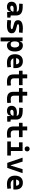

<svg xmlns="http://www.w3.org/2000/svg" viewBox="2712 -3508 1021 6485"><g transform="rotate(90 3222.5 -265.5)"><path d="M388.2 4.9 573.7 0V-107.4L502 -118.2V-309.6C502 -446.3 412.1 -518.6 224.6 -521L111.8 -522.5L102.1 -402.3L234.4 -398.9C327.6 -396.5 375 -372.1 375 -316.9V-315.4C343.8 -322.3 312 -325.7 269 -325.7C122.1 -325.7 38.6 -261.7 38.6 -146C38.6 -46.4 102.5 9.8 212.9 9.8C302.7 9.8 358.9 -29.8 368.2 -109.4H379.9ZM375 -206.5C373 -154.8 329.6 -101.6 245.6 -101.6C198.2 -101.6 172.9 -120.6 172.9 -155.8C172.9 -194.3 208.5 -214.4 275.4 -214.4C309.6 -214.4 337.4 -214.4 375 -206.5Z M838.9 9.8C1017.6 9.8 1104 -43.5 1104 -153.3C1104 -226.6 1060.1 -271 971.2 -295.4L826.2 -335.4C805.7 -341.3 796.9 -348.6 796.9 -365.2C796.9 -391.1 840.3 -401.9 942.4 -401.9C973.1 -401.9 1016.6 -399.9 1076.2 -395L1090.3 -517.6C1037.1 -523.9 989.3 -527.3 945.3 -527.3C754.4 -527.3 661.6 -473.6 661.6 -362.3C661.6 -292.5 696.3 -252.9 765.6 -232.9L934.1 -184.1C955.6 -177.7 964.8 -169.4 964.8 -153.8C964.8 -127 927.2 -115.7 838.9 -115.7C807.1 -115.7 751.5 -121.1 669.4 -131.3L653.8 -4.9C699.7 4.9 759.8 9.8 838.9 9.8Z M1245.6 224.6H1377.9V-93.8H1388.7C1398.9 -24.9 1443.8 9.8 1516.1 9.8C1644.5 9.8 1719.2 -85.4 1719.2 -258.3C1719.2 -429.2 1644.5 -527.3 1515.1 -527.3C1436.5 -527.3 1397.9 -493.2 1385.7 -423.8H1376.5L1368.2 -517.6H1245.6ZM1377.9 -258.3C1377.9 -358.4 1411.6 -402.8 1479 -402.8C1545.9 -402.8 1584 -350.1 1584 -258.3C1584 -163.1 1547.9 -114.7 1479 -114.7C1403.8 -114.7 1377.9 -157.7 1377.9 -258.3Z M2091.8 9.8C2133.8 9.8 2189 7.8 2255.4 -3.9L2242.7 -128.9C2195.3 -120.1 2150.4 -115.2 2103.5 -115.2C2022.5 -115.2 1969.2 -146.5 1949.2 -206.5H2277.8C2279.8 -227.5 2280.8 -249 2280.8 -273.4C2280.8 -438.5 2196.3 -527.3 2048.8 -527.3C1897.9 -527.3 1811 -428.7 1811 -259.8C1811 -85.9 1912.6 9.8 2091.8 9.8ZM1942.9 -298.3C1952.1 -367.7 1990.2 -406.2 2049.8 -406.2C2113.3 -406.2 2150.9 -368.2 2150.9 -298.3Z M2746.6 9.8C2793 9.8 2831.5 5.9 2874.5 -2L2862.8 -125.5C2818.8 -119.6 2786.1 -115.7 2756.3 -115.7C2663.1 -115.7 2625.5 -149.4 2625.5 -228.5V-396H2855V-517.6H2625.5V-673.8H2493.7V-517.6H2369.6V-396H2493.7V-215.8C2493.7 -58.1 2567.9 9.8 2746.6 9.8Z M3332.5 9.8C3378.9 9.8 3417.5 5.9 3460.4 -2L3448.7 -125.5C3404.8 -119.6 3372.1 -115.7 3342.3 -115.7C3249 -115.7 3211.4 -149.4 3211.4 -228.5V-396H3440.9V-517.6H3211.4V-673.8H3079.6V-517.6H2955.6V-396H3079.6V-215.8C3079.6 -58.1 3153.8 9.8 3332.5 9.8Z M3903.8 4.9 4089.4 0V-107.4L4017.6 -118.2V-309.6C4017.6 -446.3 3927.7 -518.6 3740.2 -521L3627.4 -522.5L3617.7 -402.3L3750 -398.9C3843.3 -396.5 3890.6 -372.1 3890.6 -316.9V-315.4C3859.4 -322.3 3827.6 -325.7 3784.7 -325.7C3637.7 -325.7 3554.2 -261.7 3554.2 -146C3554.2 -46.4 3618.2 9.8 3728.5 9.8C3818.4 9.8 3874.5 -29.8 3883.8 -109.4H3895.5ZM3890.6 -206.5C3888.7 -154.8 3845.2 -101.6 3761.2 -101.6C3713.9 -101.6 3688.5 -120.6 3688.5 -155.8C3688.5 -194.3 3724.1 -214.4 3791 -214.4C3825.2 -214.4 3853 -214.4 3890.6 -206.5Z M4504.4 9.8C4550.8 9.8 4589.4 5.9 4632.3 -2L4620.6 -125.5C4576.7 -119.6 4543.9 -115.7 4514.2 -115.7C4420.9 -115.7 4383.3 -149.4 4383.3 -228.5V-396H4612.8V-517.6H4383.3V-673.8H4251.5V-517.6H4127.4V-396H4251.5V-215.8C4251.5 -58.1 4325.7 9.8 4504.4 9.8Z M4757.3 0H5233.9V-122.1H5080.6V-517.6H4786.6V-395.5H4948.7V-122.1H4757.3ZM5008.8 -587.4C5059.1 -587.4 5093.3 -621.6 5093.3 -671.9C5093.3 -722.2 5059.1 -756.3 5008.8 -756.3C4958.5 -756.3 4924.3 -722.2 4924.3 -671.9C4924.3 -621.6 4958.5 -587.4 5008.8 -587.4Z M5481.4 0H5651.4L5828.6 -517.6H5693.8L5570.8 -116.2H5562L5439 -517.6H5304.2Z M6193.4 9.8C6235.4 9.8 6290.5 7.8 6356.9 -3.9L6344.2 -128.9C6296.9 -120.1 6252 -115.2 6205.1 -115.2C6124 -115.2 6070.8 -146.5 6050.8 -206.5H6379.4C6381.3 -227.5 6382.3 -249 6382.3 -273.4C6382.3 -438.5 6297.9 -527.3 6150.4 -527.3C5999.5 -527.3 5912.6 -428.7 5912.6 -259.8C5912.6 -85.9 6014.2 9.8 6193.4 9.8ZM6044.4 -298.3C6053.7 -367.7 6091.8 -406.2 6151.4 -406.2C6214.8 -406.2 6252.4 -368.2 6252.4 -298.3Z"/></g></svg>

Font: CaskaydiaCove Nerd Font
Style: Bold
Weight: 700
Designer: Aaron Bell
Foundry: Saja Typeworks
Version: Version 2111.1;Nerd Fonts 2.3.0